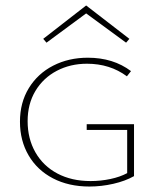

<svg xmlns="http://www.w3.org/2000/svg" viewBox="-20 -677 579 702"><path d="M150 -521 138 -535 295 -657 453 -535 441 -521 295 -628ZM470 -223V-33Q438 -15 394.5 -5Q351 5 307 5Q231 5 173.5 -25Q116 -55 84.5 -109Q53 -163 53 -232Q53 -302 85.5 -355Q118 -408 174.5 -437Q231 -466 301 -466Q394 -466 459 -417L444 -398Q382 -444 298 -444Q237 -444 187.5 -418Q138 -392 109.5 -344.5Q81 -297 81 -234Q81 -170 109.5 -120Q138 -70 190 -42.5Q242 -15 311 -15Q348 -15 383.5 -22.5Q419 -30 445 -44V-202H297V-223Z"/></svg>

Font: Ysabeau SC Extralight
Style: Regular
Weight: 200
Designer: Christian Thalmann (Catharsis Fonts)
Version: Version 0.003